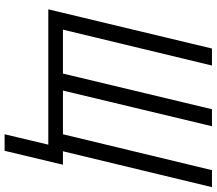

<svg xmlns="http://www.w3.org/2000/svg" viewBox="-72 -660 918 813"><g transform="rotate(90 386.5 -254.0)"><path d="M549 185 593 0H20L186 -693H258L106 -62H292L443 -693H515L364 -62H549L701 -693H773L621 -62H678L619 185Z"/></g></svg>

Font: Ubuntu Sans Condensed
Style: Italic
Weight: 400
Width: 3
Italic angle: -13.5°
Designer: Dalton Maag Ltd
Foundry: Dalton Maag Ltd
Version: Version 1.006; ttfautohint (v1.8.4.7-5d5b)